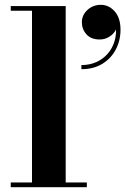

<svg xmlns="http://www.w3.org/2000/svg" viewBox="-20 -775 519 795"><path d="M252 -750V-19.5H339.5V0H24.5V-19.5H112.5V-730.5H24.5V-750ZM317 -488.5V-505.5Q350 -505.5 377.8 -517.5Q405.5 -529.5 425.2 -551.8Q445 -574 454.2 -604.2Q463.5 -634.5 459 -672H464Q465 -658 455.2 -644Q445.5 -630 429 -620.8Q412.5 -611.5 392.5 -611.5Q357 -611.5 338 -632.8Q319 -654 319 -683Q319 -712.5 342 -733.8Q365 -755 397.5 -755Q431 -755 455 -727.8Q479 -700.5 479 -652Q479 -607.5 459.5 -570.2Q440 -533 403.8 -510.8Q367.5 -488.5 317 -488.5Z"/></svg>

Font: Bodoni Moda
Style: Bold
Weight: 700
Designer: Owen Earl
Foundry: indestructible type
Version: Version 2.005